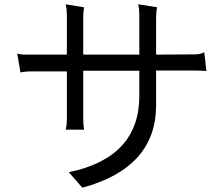

<svg xmlns="http://www.w3.org/2000/svg" viewBox="-20 -855 1040 893"><path d="M60 -607 75 -518Q95 -523 134 -523H291V-297Q291 -277 286 -252H371Q367 -278 367 -304V-526H628V-409Q628 -122 300 -54L363 18Q706 -75 706 -365V-527H896L940 -525L930 -612Q913 -602 884 -602L706 -601V-773Q706 -801 711 -821L623 -835Q628 -812 628 -787V-601H367V-771Q367 -800 371 -821L286 -835Q291 -811 291 -783V-601H106Q66 -601 60 -607Z"/></svg>

Font: Sawarabi Gothic
Style: Regular
Weight: 400
Designer: mshio (mshio@users.sourceforge.jp)
Version: Version 20141215